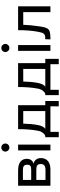

<svg xmlns="http://www.w3.org/2000/svg" viewBox="1009 -1816 936 2995"><g transform="rotate(-90 1477.5 -318.0)"><path d="M336 0C452 0 510 -61 510 -149C510 -231 448 -262 415 -262C431 -262 498 -283 498 -367C498 -451 441 -504 318 -504H78V0ZM169 -429H321C373 -429 406 -418 406 -363C406 -313 385 -300 322 -300H169ZM169 -220H324C384 -220 417 -209 417 -149C417 -98 383 -77 326 -77H169Z M674 -640C709 -640 737 -668 737 -703C737 -738 709 -766 674 -766C639 -766 611 -738 611 -703C611 -668 639 -640 674 -640ZM720 0V-504H629V0Z M1334 -504H961C961 -392 954 -287 935 -189C924 -131 879 -80 846 -80H835V130H918V0H1317V130H1400V-80H1334ZM965 -80C983 -87 1011 -127 1023 -185C1038 -259 1045 -341 1047 -424H1243V-80Z M1991 -504H1618C1618 -392 1611 -287 1592 -189C1581 -131 1536 -80 1503 -80H1492V130H1575V0H1974V130H2057V-80H1991ZM1622 -80C1640 -87 1668 -127 1680 -185C1695 -259 1702 -341 1704 -424H1900V-80Z M2227 -640C2262 -640 2290 -668 2290 -703C2290 -738 2262 -766 2227 -766C2192 -766 2164 -738 2164 -703C2164 -668 2192 -640 2227 -640ZM2273 0V-504H2182V0Z M2877 -504H2505C2505 -392 2498 -287 2479 -189C2462 -99 2447 -78 2364 -81L2361 0C2526 0 2542 -19 2566 -185C2577 -260 2586 -341 2589 -424H2786V0H2877Z"/></g></svg>

Font: Hibana SubMedium
Style: Regular
Weight: 500
Width: 6
Designer: pygmalion
Foundry: ybstudio
Version: Version 0.930;hotconv 1.0.109;makeotfexe 2.5.65596